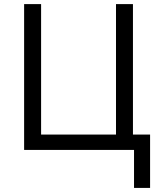

<svg xmlns="http://www.w3.org/2000/svg" viewBox="-20 -734 777 940"><path d="M630.9 -75.2H714.8V186H636.2V0H98.1V-713.9H181.2V-75.2H547.9V-713.9H630.9Z"/></svg>

Font: HunimalSansv1.5
Style: Regular
Weight: 400
Foundry: Ascender Corporation
Version: Version 1.10